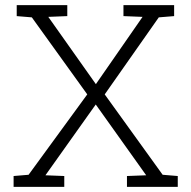

<svg xmlns="http://www.w3.org/2000/svg" viewBox="-20 -731 748 751"><path d="M231.4 -42.5V0H33.2V-42.5L91.8 -47.4L321.3 -361.8L104.5 -663.1L45.4 -668V-710.9H243.2V-668L168.9 -665L355 -401.9L537.6 -665L462.9 -668V-710.9H661.1V-668L601.1 -663.1L389.6 -361.8L616.2 -47.4L675.3 -42.5V0H476.6V-42.5L551.8 -45.4L354.5 -322.3L157.7 -45.4Z"/></svg>

Font: Battambang Light
Style: Regular
Weight: 300
Designer: Danh Hong
Version: Version 8.002; ttfautohint (v1.8.3)